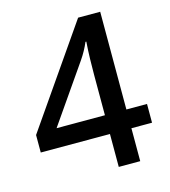

<svg xmlns="http://www.w3.org/2000/svg" viewBox="-108 -869 787 890"><g transform="rotate(-15 286.0 -424.5)"><path d="M352 -66H455V-224H554V-314H455V-783H349L20 -308V-224H352ZM120 -314 310 -588C328 -614 342 -640 353 -666H357C353 -614 352 -550 352 -508V-314Z"/></g></svg>

Font: Noto Sans Malayalam UI Medium
Style: Regular
Weight: 500
Designer: Jelle Bosma - Monotype Design Team
Foundry: Monotype Imaging Inc.
Version: Version 2.104